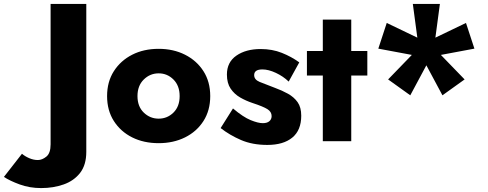

<svg xmlns="http://www.w3.org/2000/svg" viewBox="-184 -720 2490 979"><path d="M-72 64Q-57 77 -35 86.5Q-13 96 9 96Q31 96 52.5 78.5Q74 61 74 16V-700H256V54Q256 121 224.5 161.5Q193 202 140.5 220.5Q88 239 26 239Q-33 239 -83.5 220.5Q-134 202 -164 182Z M362 -230Q362 -303 396.5 -357Q431 -411 490 -441Q549 -471 625 -471Q700 -471 759.5 -441Q819 -411 853.5 -357Q888 -303 888 -230Q888 -157 853.5 -103Q819 -49 759.5 -19.5Q700 10 625 10Q549 10 490 -19.5Q431 -49 396.5 -103Q362 -157 362 -230ZM517 -230Q517 -177 549 -146Q581 -115 625 -115Q669 -115 700.5 -146Q732 -177 732 -230Q732 -283 700.5 -314.5Q669 -346 625 -346Q581 -346 549 -314.5Q517 -283 517 -230Z M1004 -167Q1056 -123 1094 -107.5Q1132 -92 1156 -92Q1178 -92 1189.5 -102Q1201 -112 1201 -128Q1201 -150 1179.5 -163.5Q1158 -177 1103 -195Q1070 -206 1040.5 -223Q1011 -240 992 -268Q973 -296 973 -340Q973 -403 1021.5 -436.5Q1070 -470 1145 -470Q1204 -470 1253 -450.5Q1302 -431 1342 -402L1288 -304Q1260 -331 1222.5 -348.5Q1185 -366 1154 -366Q1112 -366 1112 -337Q1112 -314 1139.5 -302.5Q1167 -291 1218 -272Q1254 -259 1284.5 -242Q1315 -225 1333.5 -199Q1352 -173 1352 -130Q1352 -56 1306.5 -18.5Q1261 19 1179 19Q1103 19 1045 -6Q987 -31 941 -67Z M1381 -460H1462V-620H1607V-460H1689V-335H1607V0H1462V-335H1381Z M1908 -234 1795 -315 1916 -440 1745 -472 1788 -603 1944 -528 1921 -700H2059L2036 -528L2192 -603L2235 -472L2064 -440L2185 -315L2072 -234L1990 -387Z"/></svg>

Font: Jost*
Style: Bold
Weight: 700
Version: Version 3.7